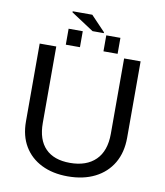

<svg xmlns="http://www.w3.org/2000/svg" viewBox="-96 -975 915 1064"><g transform="rotate(10 361.0 -443.0)"><path d="M356.9 9.8Q272.5 9.8 209.5 -21.5Q146.5 -52.7 111.8 -110.8Q77.1 -168.9 77.1 -250V-688H170.4V-257.8Q170.4 -163.6 218.3 -114.7Q266.1 -65.9 356.4 -65.9Q449.2 -65.9 500.7 -116.5Q552.2 -167 552.2 -264.2V-688H645V-258.8Q645 -175.3 609.6 -115.2Q574.2 -55.2 509.5 -22.7Q444.8 9.8 356.9 9.8ZM353.5 -806.6 226.1 -890.1V-896H336.4L417 -811.5V-806.6ZM220.7 -707V-796.9H300.3V-707ZM432.6 -707V-796.9H512.2V-707Z"/></g></svg>

Font: Arimo Nerd Font
Style: Regular
Weight: 400
Designer: Steve Matteson
Foundry: Monotype Imaging Inc.
Version: Version 1.33;Nerd Fonts 3.2.1